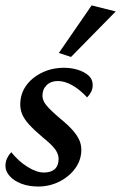

<svg xmlns="http://www.w3.org/2000/svg" viewBox="-23 -681 447 709"><path d="M118.2 7.8Q84 7.8 56.6 -2.4Q29.3 -12.7 13.2 -30.3Q-2.9 -47.9 -2.9 -68.4Q-2.9 -83 2.9 -95.7Q8.8 -108.4 18.6 -119.1Q45.9 -85 79.1 -64.5Q112.3 -43.9 139.6 -43.9Q165 -43.9 179.2 -56.6Q193.4 -69.3 193.4 -94.7Q193.4 -111.3 181.2 -128.9Q168.9 -146.5 134.8 -173.8Q102.5 -201.2 84.5 -221.2Q66.4 -241.2 59.1 -258.8Q51.8 -276.4 51.8 -294.9Q51.8 -334 73.2 -364.3Q94.7 -394.5 131.8 -412.6Q168.9 -430.7 212.9 -430.7Q240.2 -430.7 264.2 -423.3Q288.1 -416 303.7 -402.3Q319.3 -388.7 319.3 -367.2Q319.3 -353.5 314 -342.8Q308.6 -332 298.8 -321.3Q271.5 -350.6 243.7 -366.2Q215.8 -381.8 190.4 -381.8Q165 -381.8 149.4 -366.7Q133.8 -351.6 133.8 -328.1Q133.8 -316.4 139.6 -305.2Q145.5 -293.9 159.2 -279.8Q172.9 -265.6 198.2 -244.1Q230.5 -217.8 247.1 -198.2Q263.7 -178.7 270.5 -162.1Q277.3 -145.5 277.3 -127.9Q277.3 -90.8 255.4 -60.1Q233.4 -29.3 196.8 -10.7Q160.2 7.8 118.2 7.8ZM239.3 -470.7 194.3 -485.4 315.4 -661.1 404.3 -638.7Z"/></svg>

Font: Crimson Pro Medium
Style: Italic
Weight: 500
Italic angle: -12°
Designer: Jacques Le Bailly
Foundry: Baron von Fonthausen
Version: Version 1.003